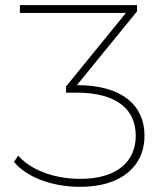

<svg xmlns="http://www.w3.org/2000/svg" viewBox="-20 -720 643 744"><path d="M278 -390 511 -676V-700H57V-670H468L236 -385V-361H276C433 -361 506 -296 506 -194C506 -92 431 -27 291 -27C182 -27 94 -66 51 -117L34 -93C80 -36 178 4 290 4C453 4 540 -78 540 -194C540 -311 454 -390 279 -390Z"/></svg>

Font: Talent ExtraLight
Style: Regular
Weight: 200
Designer: Mike Powis
Version: Version 1.001;hotconv 1.0.109;makeotfexe 2.5.65596